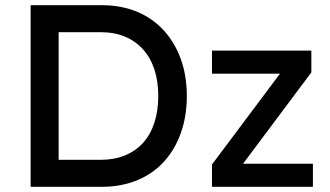

<svg xmlns="http://www.w3.org/2000/svg" viewBox="-20 -720 1271 740"><path d="M98 0V-700H372Q447 -700 507.5 -675Q568 -650 611 -603Q654 -556 677 -492Q700 -428 700 -350Q700 -272 677 -207.5Q654 -143 611.5 -96.5Q569 -50 508 -25Q447 0 372 0ZM206 -93 203 -104H367Q420 -104 461.5 -121Q503 -138 531.5 -169.5Q560 -201 575 -247Q590 -293 590 -350Q590 -407 575 -452.5Q560 -498 531 -530Q502 -562 461 -579Q420 -596 367 -596H200L206 -605ZM797 0V-86L1068 -448V-436H797V-525H1180V-441L913 -84L909 -89H1186V0Z"/></svg>

Font: Lexend Medium
Style: Regular
Weight: 500
Designer: Bonnie Shaver-Troup, Thomas Jockin
Foundry: Lexend
Version: Version 1.005